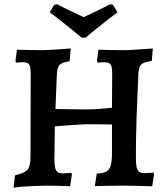

<svg xmlns="http://www.w3.org/2000/svg" viewBox="-20 -877 789 907"><path d="M44 10 51 -49Q95 -58 109.5 -75Q124 -92 124 -134L125 -529Q125 -561 118 -572Q111 -583 89 -583Q83 -583 73.5 -582.5Q64 -582 57 -581L53 -588L60 -642Q85 -642 120.5 -641Q156 -640 177 -640Q197 -640 235 -642.5Q273 -645 314 -648L309 -588Q284 -584 271 -577.5Q258 -571 253.5 -556Q249 -541 248 -511L242 -362L382 -360Q414 -360 442 -362Q470 -364 509 -368L510 -529Q510 -561 503 -572Q496 -583 474 -583Q467 -583 458 -582.5Q449 -582 442 -581L438 -588L445 -642Q453 -642 474.5 -641.5Q496 -641 521.5 -640.5Q547 -640 564 -640Q584 -640 621.5 -642.5Q659 -645 702 -648L697 -589Q660 -584 648 -573Q636 -562 634 -533Q632 -485 629.5 -429Q627 -373 625 -318Q623 -263 622.5 -213.5Q622 -164 622 -128Q622 -87 630.5 -73Q639 -59 664 -59Q674 -59 685.5 -60Q697 -61 704 -62L708 -55L699 3Q671 2 630 1Q589 0 560 0Q546 0 522.5 0.5Q499 1 474 1Q449 1 428 2L437 -57Q466 -58 481.5 -66Q497 -74 503 -95Q509 -116 509 -154V-289Q492 -289 469 -289.5Q446 -290 424 -290Q402 -290 388 -290Q379 -290 355 -288.5Q331 -287 300.5 -285Q270 -283 239 -280L237 -126Q237 -86 245 -72Q253 -58 277 -58Q286 -58 297.5 -59Q309 -60 316 -61L320 -55L311 3Q302 2 281.5 1.5Q261 1 238 0.5Q215 0 200 0Q175 0 142.5 1.5Q110 3 83 5Q56 7 44 10ZM366 -699Q366 -699 352.5 -710Q339 -721 317 -739Q295 -757 268.5 -778Q242 -799 215 -819L236 -854L250 -857Q284 -839 319 -822.5Q354 -806 375 -796Q397 -806 430.5 -822Q464 -838 500 -857L514 -854L535 -819Q508 -799 481.5 -778Q455 -757 432.5 -739Q410 -721 397 -710Q384 -699 384 -699Z"/></svg>

Font: Alegreya SemiBold
Style: Regular
Weight: 600
Designer: Juan Pablo del Peral
Foundry: Huerta Tipografica
Version: Version 2.009